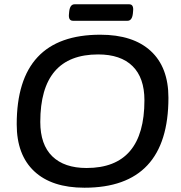

<svg xmlns="http://www.w3.org/2000/svg" viewBox="-20 -869 844 896"><path d="M374 7Q222 7 140 -69.5Q58 -146 58 -289Q58 -707 448 -707Q601 -707 683.5 -631Q766 -555 766 -413Q766 7 374 7ZM384 -85Q654 -85 654 -401Q654 -506 598.5 -560.5Q543 -615 438 -615Q168 -615 168 -300Q168 -194 224 -139.5Q280 -85 384 -85ZM321 -772Q298 -772 302 -805L303 -816Q307 -849 328 -849H583Q605 -849 601 -816L600 -805Q596 -772 575 -772Z"/></svg>

Font: Asap Semi Expanded Semi Expanded Medium
Style: Italic
Weight: 500
Width: 6
Italic angle: -6°
Designer: Pablo Cosgaya
Foundry: Omnibus-Type
Version: Version 3.001; ttfautohint (v1.8.4.7-5d5b)